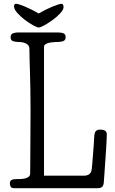

<svg xmlns="http://www.w3.org/2000/svg" viewBox="-20 -992 605 1012"><path d="M304 -972Q310 -972 312.5 -967Q315 -962 315 -955Q315 -941 298 -922.5Q281 -904 258.5 -887.5Q236 -871 214.5 -859Q193 -847 184 -847Q176 -847 155 -858.5Q134 -870 111.5 -887Q89 -904 71.5 -923.5Q54 -943 54 -959Q54 -972 65 -972Q70 -972 83 -968Q96 -964 112.5 -957Q129 -950 148 -940.5Q167 -931 184 -921Q201 -931 220 -940.5Q239 -950 256 -957Q273 -964 286 -968Q299 -972 304 -972ZM67 -48Q78 -48 90.5 -48.5Q103 -49 114 -52Q125 -55 132 -61Q139 -67 139 -78Q139 -90 139.5 -127.5Q140 -165 140 -214Q140 -263 140.5 -317Q141 -371 141 -416Q141 -479 140 -526Q139 -573 138 -609.5Q137 -646 136 -675.5Q135 -705 135 -734Q135 -747 128 -754.5Q121 -762 111 -765.5Q101 -769 90.5 -770Q80 -771 73 -771Q62 -771 49 -775Q36 -779 36 -796Q36 -813 50 -817Q64 -821 73 -821H275Q307 -821 316.5 -815.5Q326 -810 326 -796Q326 -780 313.5 -775.5Q301 -771 289 -771Q284 -771 271.5 -770.5Q259 -770 246 -768Q233 -766 222.5 -760.5Q212 -755 212 -746V-66H423Q438 -66 449 -73Q460 -80 463 -97Q464 -102 466 -125Q468 -148 470 -175Q472 -202 474 -226.5Q476 -251 476 -259Q476 -282 481.5 -295.5Q487 -309 509 -309Q523 -309 533 -303.5Q543 -298 543 -284Q543 -266 541 -233.5Q539 -201 536.5 -164.5Q534 -128 531.5 -91.5Q529 -55 527 -29Q525 -12 517 -6Q509 0 494 0H56Q39 0 35.5 -9.5Q32 -19 32 -24Q32 -39 41 -43.5Q50 -48 67 -48Z"/></svg>

Font: Life Savers
Style: Bold
Weight: 700
Designer: Pablo Impallari, Rodrigo Fuenzalida, Brenda Gallo
Foundry: Pablo Impallari, Rodrigo Fuenzalida, Brenda Gallo
Version: Version 3.001; ttfautohint (v0.95) -l 8 -r 50 -G 200 -x 14 -